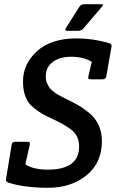

<svg xmlns="http://www.w3.org/2000/svg" viewBox="-20 -878 557 910"><path d="M343 -696Q420 -696 496 -674Q509 -670 509 -660Q509 -657 508 -654L484 -517Q482 -502 465 -502H411Q401 -502 399 -505Q397 -508 399 -517L415 -585Q376 -609 319 -609Q262 -609 229.5 -584Q197 -559 197 -517Q197 -493 203.5 -482Q210 -471 213 -465Q216 -459 225.5 -451Q235 -443 239 -439.5Q243 -436 256.5 -428.5Q270 -421 274 -419Q308 -402 324.5 -393.5Q341 -385 355.5 -376.5Q370 -368 393.5 -350Q417 -332 430 -314Q463 -270 463 -209Q463 -107 390.5 -47.5Q318 12 208 12Q98 12 21 -12Q8 -16 8 -26Q8 -29 9 -32L35 -191Q37 -200 40.5 -203Q44 -206 54 -206H108Q118 -206 120.5 -203Q123 -200 121 -191L100 -99Q138 -74 207 -74Q355 -74 355 -184Q355 -235 317 -264Q283 -289 240 -309Q197 -329 179.5 -339Q162 -349 136 -370Q89 -409 89 -492Q89 -575 155.5 -635.5Q222 -696 343 -696ZM293 -746 355 -844Q363 -858 379 -858H460Q468 -858 468 -854.5Q468 -851 463 -846L376 -744Q366 -732 350 -732H299Q290 -732 290 -736.5Q290 -741 293 -746Z"/></svg>

Font: Crete Round
Style: Italic
Weight: 400
Designer: Veronika Burian
Foundry: TypeTogether
Version: Version 1.001; ttfautohint (v1.6)